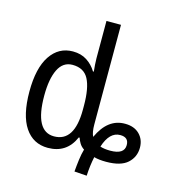

<svg xmlns="http://www.w3.org/2000/svg" viewBox="-124 -864 979 1073"><g transform="rotate(15 365.5 -328.0)"><path d="M131 -267Q131 -364 158 -419Q185 -474 240 -474Q306 -474 333 -423Q360 -372 360 -270V-247Q360 -61 242 -61Q131 -61 131 -267ZM508 -73Q537 -164 599 -164Q648 -164 648 -119Q648 -65 566 -65Q532 -65 508 -73ZM490 -7Q519 1 560 1Q645 1 684 -34.5Q723 -70 723 -124Q723 -171 692.5 -201.5Q662 -232 609 -232Q509 -233 455 -115Q443 -138 443 -184V-760H359V-544Q359 -529 360.5 -507Q362 -485 364 -468H359Q338 -503 304 -525Q270 -547 223 -547Q141 -547 93 -475.5Q45 -404 45 -268Q45 -131 92.5 -60.5Q140 10 225 10Q334 10 378 -91H383Q387 -77 397 -60.5Q407 -44 424 -33Q416 -6 411.5 28.5Q407 63 404 99L476 104Q479 44 490 -7Z"/></g></svg>

Font: Noto Sans Display SemiCondensed
Style: Regular
Weight: 400
Width: 4
Designer: Monotype Design team
Foundry: Monotype Imaging Inc.
Version: 1.000